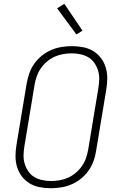

<svg xmlns="http://www.w3.org/2000/svg" viewBox="-20 -987 640 1015"><path d="M249 8Q219 8 190 2.5Q161 -3 137 -17.5Q113 -32 96 -54Q79 -76 70.5 -103.5Q62 -131 62 -160.5Q62 -190 67 -220L121 -546Q126 -573 135 -599.5Q144 -626 161 -650Q178 -674 201 -692.5Q224 -711 250.5 -722.5Q277 -734 305 -738.5Q333 -743 360 -743Q390 -743 419 -737.5Q448 -732 472 -717.5Q496 -703 513 -681Q530 -659 538.5 -631.5Q547 -604 547 -574.5Q547 -545 542 -515L488 -189Q484 -162 474.5 -135.5Q465 -109 448 -85Q431 -61 408 -42.5Q385 -24 358.5 -12.5Q332 -1 304 3.5Q276 8 249 8ZM250 -30Q272 -30 295 -34Q318 -38 339.5 -47.5Q361 -57 380 -73Q399 -89 413 -109Q427 -129 434.5 -151Q442 -173 446 -195L500 -521Q504 -545 504.5 -568.5Q505 -592 498.5 -613.5Q492 -635 479.5 -653.5Q467 -672 448 -683.5Q429 -695 406 -700Q383 -705 359 -705Q337 -705 314 -701Q291 -697 269.5 -687.5Q248 -678 229 -662Q210 -646 196 -626Q182 -606 174.5 -584Q167 -562 163 -540L109 -214Q105 -190 104.5 -166.5Q104 -143 110.5 -121.5Q117 -100 129.5 -81.5Q142 -63 161 -51.5Q180 -40 203 -35Q226 -30 250 -30ZM384 -805 282 -943 320 -967 416 -825Z"/></svg>

Font: Iosevka Aile XLt Obl
Style: Regular
Weight: 200
Italic angle: -9°
Designer: Belleve Invis
Foundry: Belleve Invis
Version: Version 31.1.0; ttfautohint (v1.8.4)